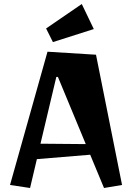

<svg xmlns="http://www.w3.org/2000/svg" viewBox="-20 -923 679 958"><path d="M30 0 217 -665 459 -650 589 0 499 15 430 -151 164 -129 130 15ZM261 -539 182 -206 408 -204 269 -539ZM210 -781 388 -903 448 -778 244 -713Z"/></svg>

Font: Joti One
Style: Regular
Weight: 400
Designer: Eduardo Rodriguez Tunni
Foundry: Eduardo Rodriguez Tunni
Version: Version 1.001